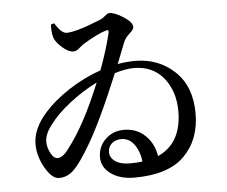

<svg xmlns="http://www.w3.org/2000/svg" viewBox="-55 -837 1110 939"><g transform="rotate(-5 500.0 -367.0)"><path d="M552.7 -32.2Q588.9 -32.2 613.3 -36.1Q608.4 -84 583.5 -119.1Q558.6 -154.3 519.5 -154.3Q490.2 -154.3 472.2 -137.7Q454.1 -121.1 454.1 -95.7Q454.1 -68.4 480 -50.3Q505.9 -32.2 552.7 -32.2ZM257.8 -130.9Q342.8 -240.2 423.8 -440.4Q351.6 -404.3 287.6 -354Q223.6 -303.7 188.5 -255.9Q150.4 -208 153.3 -166Q155.3 -139.6 169.4 -114.3Q183.6 -88.9 201.2 -88.9Q228.5 -88.9 257.8 -130.9ZM225.6 -742.2 242.2 -747.1Q272.5 -695.3 299.8 -695.3Q346.7 -695.3 470.7 -746.1Q478.5 -749 492.7 -761.2Q506.8 -773.4 514.6 -773.4Q541 -773.4 583.5 -746.1Q626 -718.8 626 -695.3Q626 -683.6 604.5 -664.6Q583 -645.5 574.2 -623Q568.4 -607.4 553.7 -570.8Q539.1 -534.2 534.2 -521.5Q579.1 -529.3 620.1 -529.3Q734.4 -529.3 813.5 -455.1Q892.6 -380.9 892.6 -248Q892.6 -119.1 813.5 -40Q734.4 39.1 567.4 39.1Q497.1 39.1 452.6 6.8Q408.2 -25.4 408.2 -74.2Q408.2 -127 445.3 -162.6Q482.4 -198.2 536.1 -198.2Q598.6 -198.2 640.6 -157.7Q682.6 -117.2 691.4 -55.7Q810.5 -109.4 809.6 -268.6Q808.6 -366.2 755.9 -430.7Q703.1 -495.1 609.4 -495.1Q573.2 -495.1 516.6 -478.5Q417 -238.3 350.6 -129.9Q306.6 -55.7 274.4 -23.4Q242.2 8.8 200.2 8.8Q166 8.8 132.8 -48.8Q99.6 -106.4 99.6 -166Q99.6 -242.2 168.9 -319.3Q214.8 -371.1 289.1 -419.9Q363.3 -468.8 447.3 -498Q482.4 -591.8 502.9 -675.8Q504.9 -685.5 502.4 -689Q500 -692.4 491.2 -689.5Q452.1 -678.7 378.9 -634.8Q371.1 -629.9 360.4 -620.6Q349.6 -611.3 341.8 -606.4Q334 -601.6 324.2 -601.6Q299.8 -601.6 270 -627.9Q240.2 -654.3 232.4 -675.8Q223.6 -702.1 225.6 -742.2Z"/></g></svg>

Font: GenYoMin TW TTF SemiBold
Style: Regular
Weight: 600
Version: Version 1.300